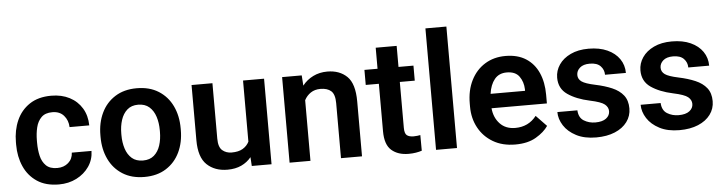

<svg xmlns="http://www.w3.org/2000/svg" viewBox="-46 -960 4459 1181"><g transform="rotate(-5 2183.0 -370.0)"><path d="M274.9 -91.8Q315.9 -91.8 343.3 -115.7Q370.6 -139.6 372.1 -178.2H493.7Q492.7 -124.5 463.4 -82Q434.1 -39.6 385.5 -14.9Q336.9 9.8 276.9 9.8Q195.8 9.8 142.1 -26.1Q88.4 -62 61.8 -122.3Q35.2 -182.6 35.2 -256.3V-272Q35.2 -345.7 61.8 -406Q88.4 -466.3 142.1 -502.2Q195.8 -538.1 276.4 -538.1Q340.3 -538.1 388.9 -512.9Q437.5 -487.8 465.1 -442.4Q492.7 -397 493.7 -335.9H372.1Q370.6 -377.9 345.2 -407.2Q319.8 -436.5 273.9 -436.5Q230 -436.5 206.3 -412.8Q182.6 -389.2 173.6 -351.6Q164.6 -314 164.6 -272V-256.3Q164.6 -213.9 173.3 -176.3Q182.1 -138.7 206.1 -115.2Q230 -91.8 274.9 -91.8Z M556.6 -258.8V-269Q556.6 -346.2 585.7 -407Q614.7 -467.8 670.2 -502.9Q725.6 -538.1 803.7 -538.1Q882.8 -538.1 938.5 -502.9Q994.1 -467.8 1023.2 -407Q1052.2 -346.2 1052.2 -269V-258.8Q1052.2 -182.1 1023.2 -121.3Q994.1 -60.5 938.7 -25.4Q883.3 9.8 804.7 9.8Q726.1 9.8 670.4 -25.4Q614.7 -60.5 585.7 -121.3Q556.6 -182.1 556.6 -258.8ZM685.5 -269V-258.8Q685.5 -212.9 697.8 -175Q710 -137.2 736.1 -114.5Q762.2 -91.8 804.7 -91.8Q846.7 -91.8 872.8 -114.5Q898.9 -137.2 911.1 -175Q923.3 -212.9 923.3 -258.8V-269Q923.3 -314 911.1 -352.1Q898.9 -390.1 872.6 -413.3Q846.2 -436.5 803.7 -436.5Q762.2 -436.5 736.1 -413.3Q710 -390.1 697.8 -352.1Q685.5 -314 685.5 -269Z M1467.8 0 1464.4 -54.7Q1439.9 -24.4 1403.3 -7.3Q1366.7 9.8 1317.4 9.8Q1239.3 9.8 1190.7 -36.1Q1142.1 -82 1142.1 -187V-528.3H1271V-186Q1271 -133.8 1294.4 -113.5Q1317.9 -93.3 1352.1 -93.3Q1394.5 -93.3 1420.7 -108.9Q1446.8 -124.5 1460 -150.9V-528.3H1589.8V0Z M1929.2 -435.5Q1894.5 -435.5 1869.6 -418.9Q1844.7 -402.3 1830.1 -374.5V0H1701.2V-528.3H1822.3L1826.7 -464.8Q1854 -499.5 1893.3 -518.8Q1932.6 -538.1 1980.5 -538.1Q2056.2 -538.1 2102.3 -493.4Q2148.4 -448.7 2148.4 -338.9V0H2018.6V-339.8Q2018.6 -394 1995.4 -414.8Q1972.2 -435.5 1929.2 -435.5Z M2512.2 -528.3V-435.5H2419.9V-152.3Q2419.9 -116.7 2434.3 -105.7Q2448.7 -94.7 2475.6 -94.7Q2488.3 -94.7 2499 -96.2Q2509.8 -97.7 2517.1 -99.1L2517.6 -2.4Q2501.5 2.9 2481.2 6.3Q2460.9 9.8 2435.5 9.8Q2370.1 9.8 2330.3 -24.9Q2290.5 -59.6 2290.5 -142.1V-435.5H2209.5V-528.3H2290.5V-658.2H2419.9V-528.3Z M2734.9 -750V0H2605.5V-750Z M3095.2 9.8Q3015.1 9.8 2957.3 -24.4Q2899.4 -58.6 2868.2 -116.5Q2836.9 -174.3 2836.9 -246.1V-265.6Q2836.9 -347.2 2867.7 -408.4Q2898.4 -469.7 2953.4 -503.9Q3008.3 -538.1 3080.6 -538.1Q3155.8 -538.1 3206.8 -505.4Q3257.8 -472.7 3283.7 -414.3Q3309.6 -356 3309.6 -279.3V-225.1H2967.8Q2973.1 -167 3008.5 -129.4Q3043.9 -91.8 3103 -91.8Q3185.1 -91.8 3233.9 -154.8L3298.8 -87.4Q3273.9 -50.3 3223.1 -20.3Q3172.4 9.8 3095.2 9.8ZM3079.6 -436.5Q3031.7 -436.5 3004.6 -403.3Q2977.5 -370.1 2969.7 -314H3182.6V-323.7Q3181.2 -369.6 3157.2 -403.1Q3133.3 -436.5 3079.6 -436.5Z M3686.5 -144.5Q3686.5 -168.9 3665 -186.8Q3643.6 -204.6 3574.2 -219.2Q3491.7 -236.8 3439 -273.2Q3386.2 -309.6 3386.2 -377Q3386.2 -420.4 3411.1 -457Q3436 -493.7 3482.7 -515.9Q3529.3 -538.1 3593.8 -538.1Q3661.1 -538.1 3709.5 -516.1Q3757.8 -494.1 3783.9 -456.1Q3810.1 -418 3810.1 -369.6H3681.2Q3681.2 -400.9 3659.7 -423.3Q3638.2 -445.8 3593.3 -445.8Q3553.2 -445.8 3532.2 -427.2Q3511.2 -408.7 3511.2 -382.8Q3511.2 -357.4 3533.2 -341.8Q3555.2 -326.2 3615.2 -313.5Q3673.8 -301.3 3718.3 -282.2Q3762.7 -263.2 3787.6 -231.7Q3812.5 -200.2 3812.5 -150.4Q3812.5 -104 3785.6 -67.6Q3758.8 -31.2 3709.7 -10.7Q3660.6 9.8 3594.2 9.8Q3521.5 9.8 3471.2 -16.4Q3420.9 -42.5 3395 -83Q3369.1 -123.5 3369.1 -166.5H3492.7Q3495.1 -120.6 3526.4 -101.6Q3557.6 -82.5 3596.7 -82.5Q3640.6 -82.5 3663.6 -100.1Q3686.5 -117.7 3686.5 -144.5Z M4200.7 -144.5Q4200.7 -168.9 4179.2 -186.8Q4157.7 -204.6 4088.4 -219.2Q4005.9 -236.8 3953.1 -273.2Q3900.4 -309.6 3900.4 -377Q3900.4 -420.4 3925.3 -457Q3950.2 -493.7 3996.8 -515.9Q4043.5 -538.1 4107.9 -538.1Q4175.3 -538.1 4223.6 -516.1Q4272 -494.1 4298.1 -456.1Q4324.2 -418 4324.2 -369.6H4195.3Q4195.3 -400.9 4173.8 -423.3Q4152.3 -445.8 4107.4 -445.8Q4067.4 -445.8 4046.4 -427.2Q4025.4 -408.7 4025.4 -382.8Q4025.4 -357.4 4047.4 -341.8Q4069.3 -326.2 4129.4 -313.5Q4188 -301.3 4232.4 -282.2Q4276.9 -263.2 4301.8 -231.7Q4326.7 -200.2 4326.7 -150.4Q4326.7 -104 4299.8 -67.6Q4272.9 -31.2 4223.9 -10.7Q4174.8 9.8 4108.4 9.8Q4035.6 9.8 3985.4 -16.4Q3935.1 -42.5 3909.2 -83Q3883.3 -123.5 3883.3 -166.5H4006.8Q4009.3 -120.6 4040.5 -101.6Q4071.8 -82.5 4110.8 -82.5Q4154.8 -82.5 4177.7 -100.1Q4200.7 -117.7 4200.7 -144.5Z"/></g></svg>

Font: Vazirmatn FD SemiBold
Style: Regular
Weight: 600
Designer: Saber Rastikerdar
Foundry: Saber Rastikerdar
Version: Version 33.001